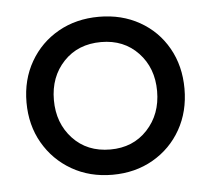

<svg xmlns="http://www.w3.org/2000/svg" viewBox="-37 -761 499 454"><g transform="rotate(-5 212.5 -534.5)"><path d="M213 -347Q159 -347 116.5 -371.5Q74 -396 49.5 -438.5Q25 -481 25 -535Q25 -589 49.5 -631.5Q74 -674 116.5 -698Q159 -722 213 -722Q267 -722 309.5 -698Q352 -674 376 -631.5Q400 -589 400 -535Q400 -481 376 -438.5Q352 -396 309.5 -371.5Q267 -347 213 -347ZM213 -407Q267 -407 301 -443.5Q335 -480 335 -535Q335 -590 301 -626Q267 -662 213 -662Q158 -662 124 -626Q90 -590 90 -535Q90 -480 124 -443.5Q158 -407 213 -407Z"/></g></svg>

Font: TikTok Sans Light
Style: Regular
Weight: 300
Version: Version 4.000